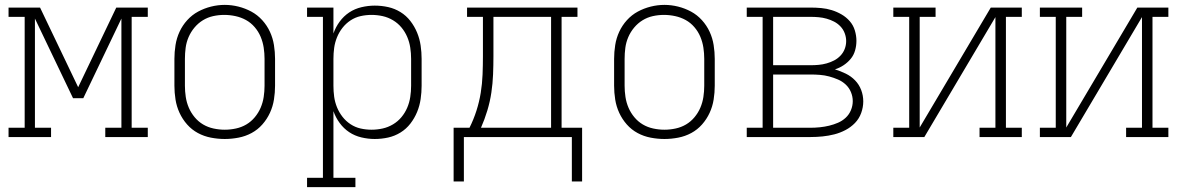

<svg xmlns="http://www.w3.org/2000/svg" viewBox="-20 -561 4840 786"><path d="M15 0V-38H81V-492H15V-530H144L300 -204L456 -530H585V-492H519V-38H585V0H411V-38H477V-485L321 -159H279L123 -485V-38H189V0Z M900 8Q872 8 843.5 2.5Q815 -3 790 -16.5Q765 -30 746 -51.5Q727 -73 715 -99Q703 -125 698.5 -153.5Q694 -182 694 -210V-320Q694 -348 698.5 -376.5Q703 -405 715 -431Q727 -457 746.5 -478.5Q766 -500 791 -513.5Q816 -527 844 -534Q872 -541 900 -541Q928 -541 956 -534Q984 -527 1009 -513.5Q1034 -500 1053.5 -478.5Q1073 -457 1085 -431Q1097 -405 1101.5 -376.5Q1106 -348 1106 -320V-210Q1106 -182 1101.5 -153.5Q1097 -125 1085 -99Q1073 -73 1054 -51.5Q1035 -30 1010 -16.5Q985 -3 956.5 2.5Q928 8 900 8ZM900 -30Q923 -30 946 -35Q969 -40 988.5 -51.5Q1008 -63 1023 -81Q1038 -99 1047 -120Q1056 -141 1059.5 -164Q1063 -187 1063 -210V-320Q1063 -343 1059.5 -366Q1056 -389 1047 -410.5Q1038 -432 1022.5 -450Q1007 -468 987 -479Q967 -490 944 -495Q921 -500 898 -500Q875 -500 852.5 -495Q830 -490 810.5 -478Q791 -466 776 -448Q761 -430 752 -409Q743 -388 740 -365.5Q737 -343 737 -320V-210Q737 -187 740.5 -164Q744 -141 753 -120Q762 -99 777 -81Q792 -63 811.5 -51.5Q831 -40 854 -35Q877 -30 900 -30Z M1237 205V167H1302V-492H1237V-530H1345V-424Q1354 -450 1370.5 -472.5Q1387 -495 1409.5 -510Q1432 -525 1459.5 -531.5Q1487 -538 1514 -538Q1542 -538 1569 -532Q1596 -526 1619.5 -511.5Q1643 -497 1660 -475Q1677 -453 1687.5 -427.5Q1698 -402 1702 -374.5Q1706 -347 1706 -320V-210Q1706 -183 1702 -155.5Q1698 -128 1687.5 -102.5Q1677 -77 1660 -55Q1643 -33 1619.5 -18.5Q1596 -4 1569 2Q1542 8 1514 8Q1487 8 1459.5 1.5Q1432 -5 1409.5 -20Q1387 -35 1370.5 -57.5Q1354 -80 1345 -106V167H1435V205ZM1501 -30Q1524 -30 1546.5 -35Q1569 -40 1589 -52Q1609 -64 1623.5 -81.5Q1638 -99 1647 -120Q1656 -141 1659.5 -164Q1663 -187 1663 -210V-320Q1663 -343 1659.5 -366Q1656 -389 1647 -410Q1638 -431 1623.5 -448.5Q1609 -466 1589 -478Q1569 -490 1546.5 -495Q1524 -500 1501 -500Q1478 -500 1456 -495Q1434 -490 1415 -477.5Q1396 -465 1382 -447Q1368 -429 1359.5 -408Q1351 -387 1348 -365Q1345 -343 1345 -320V-210Q1345 -187 1348 -165Q1351 -143 1359.5 -122Q1368 -101 1382 -83Q1396 -65 1415 -52.5Q1434 -40 1456 -35Q1478 -30 1501 -30Z M1879 182H1837V-38H1902Q1919 -72 1930.5 -108Q1942 -144 1948 -181Q1954 -218 1955.5 -256Q1957 -294 1957 -331V-492H1892V-530H2344V-492H2279V-38H2363V182H2321V0H1879ZM2236 -38V-492H2000V-331Q2000 -294 1998.5 -256.5Q1997 -219 1991.5 -182Q1986 -145 1975 -108.5Q1964 -72 1949 -38Z M2700 8Q2672 8 2643.5 2.5Q2615 -3 2590 -16.5Q2565 -30 2546 -51.5Q2527 -73 2515 -99Q2503 -125 2498.5 -153.5Q2494 -182 2494 -210V-320Q2494 -348 2498.5 -376.5Q2503 -405 2515 -431Q2527 -457 2546.5 -478.5Q2566 -500 2591 -513.5Q2616 -527 2644 -534Q2672 -541 2700 -541Q2728 -541 2756 -534Q2784 -527 2809 -513.5Q2834 -500 2853.5 -478.5Q2873 -457 2885 -431Q2897 -405 2901.5 -376.5Q2906 -348 2906 -320V-210Q2906 -182 2901.5 -153.5Q2897 -125 2885 -99Q2873 -73 2854 -51.5Q2835 -30 2810 -16.5Q2785 -3 2756.5 2.5Q2728 8 2700 8ZM2700 -30Q2723 -30 2746 -35Q2769 -40 2788.5 -51.5Q2808 -63 2823 -81Q2838 -99 2847 -120Q2856 -141 2859.5 -164Q2863 -187 2863 -210V-320Q2863 -343 2859.5 -366Q2856 -389 2847 -410.5Q2838 -432 2822.5 -450Q2807 -468 2787 -479Q2767 -490 2744 -495Q2721 -500 2698 -500Q2675 -500 2652.5 -495Q2630 -490 2610.5 -478Q2591 -466 2576 -448Q2561 -430 2552 -409Q2543 -388 2540 -365.5Q2537 -343 2537 -320V-210Q2537 -187 2540.5 -164Q2544 -141 2553 -120Q2562 -99 2577 -81Q2592 -63 2611.5 -51.5Q2631 -40 2654 -35Q2677 -30 2700 -30Z M3037 0V-38H3102V-492H3037V-530H3298Q3320 -530 3342 -528Q3364 -526 3385 -519.5Q3406 -513 3425 -502Q3444 -491 3458.5 -474.5Q3473 -458 3479.5 -436.5Q3486 -415 3486 -394Q3486 -374 3480.5 -354.5Q3475 -335 3462.5 -320Q3450 -305 3433.5 -294Q3417 -283 3398 -277Q3421 -270 3442.5 -259.5Q3464 -249 3480.5 -232Q3497 -215 3505.5 -192.5Q3514 -170 3514 -146Q3514 -122 3505.5 -98.5Q3497 -75 3480 -57.5Q3463 -40 3441 -28.5Q3419 -17 3395.5 -11Q3372 -5 3347.5 -2.5Q3323 0 3298 0ZM3145 -294H3298Q3315 -294 3331.5 -295.5Q3348 -297 3364 -301.5Q3380 -306 3394.5 -313.5Q3409 -321 3420.5 -333Q3432 -345 3438 -360.5Q3444 -376 3444 -393Q3444 -409 3438 -425Q3432 -441 3420.5 -453Q3409 -465 3394.5 -472.5Q3380 -480 3364 -484.5Q3348 -489 3331.5 -490.5Q3315 -492 3298 -492H3145ZM3298 -38Q3317 -38 3336.5 -40Q3356 -42 3374.5 -46.5Q3393 -51 3410.5 -58.5Q3428 -66 3442 -79Q3456 -92 3463.5 -110Q3471 -128 3471 -147Q3471 -166 3463.5 -184Q3456 -202 3442 -215Q3428 -228 3410.5 -235.5Q3393 -243 3374.5 -248Q3356 -253 3336.5 -254.5Q3317 -256 3298 -256H3145V-38Z M3637 0V-38H3702V-492H3637V-530H3810V-492H3745V-39L4036 -530H4163V-492H4098V-38H4163V0H3990V-38H4055V-491L3764 0Z M4237 0V-38H4302V-492H4237V-530H4410V-492H4345V-39L4636 -530H4763V-492H4698V-38H4763V0H4590V-38H4655V-491L4364 0Z"/></svg>

Font: Iosevka Slab XLtEx
Style: Regular
Weight: 200
Width: 7
Monospace: yes
Designer: Belleve Invis
Foundry: Belleve Invis
Version: Version 11.1.0; ttfautohint (v1.8.3)